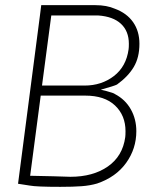

<svg xmlns="http://www.w3.org/2000/svg" viewBox="-20 -716 634 745"><path d="M509 -207Q509 -139 469.5 -84Q430 -29 357 -4Q330 4 297 6.5Q264 9 214 9Q121 9 95 4L50 -3L135 -656L140 -696H350Q394 -696 426 -682Q472 -665 496.5 -630Q521 -595 521 -546Q521 -493 499 -456Q477 -419 434 -388Q425 -383 371 -368Q380 -366 393.5 -362.5Q407 -359 415.5 -356Q424 -353 426 -351Q466 -330 487.5 -292Q509 -254 509 -207ZM179 -656 143 -384H308Q374 -384 422 -421Q470 -458 479 -525Q480 -532 480 -546Q480 -595 449.5 -623.5Q419 -652 361 -656ZM466 -184Q467 -192 467 -207Q467 -268 426.5 -306.5Q386 -345 311 -345H138L97 -34L188 -32L253 -30Q341 -30 398.5 -70Q456 -110 466 -184Z"/></svg>

Font: Bellota Text Light
Style: Italic
Weight: 300
Italic angle: -7.5°
Designer: Kemie Guaida
Foundry: Kemie Guaida
Version: Version 4.001